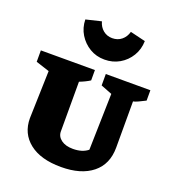

<svg xmlns="http://www.w3.org/2000/svg" viewBox="-145 -907 925 1028"><g transform="rotate(20 318.0 -393.0)"><path d="M319 11Q203 11 138.5 -40Q74 -91 74 -178L82 -449L5 -474V-539H313V-480Q288 -464 254 -451V-168Q254 -139 279 -120.5Q304 -102 346 -102Q399 -102 431 -128L439 -449L375 -474V-539H629V-480Q610 -470 590.5 -461Q571 -452 562 -451V-188Q562 -93 497.5 -41Q433 11 319 11ZM341 -609Q294 -609 256.5 -631.5Q219 -654 196 -691.5Q173 -729 172 -776L259 -797Q267 -767 289 -749Q311 -731 341 -731Q372 -731 394 -749Q416 -767 424 -797L511 -776Q510 -729 487 -691Q464 -653 426 -631Q388 -609 341 -609Z"/></g></svg>

Font: Piazzolla SC ExtraBold
Style: Regular
Weight: 800
Designer: Juan Pablo del Peral
Foundry: Huerta Tipografica
Version: Version 1.330